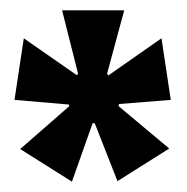

<svg xmlns="http://www.w3.org/2000/svg" viewBox="-20 -700 362 371"><path d="M119 -349 19 -412 114 -495 113 -498 8 -507 26 -626 128 -555 131 -557 100 -680H220L187 -558L189 -554L292 -626L310 -507L210 -499L209 -495L307 -413L207 -350L163 -462H159Z"/></svg>

Font: Bricolage Grotesque 48pt Condensed SemiBold
Style: Regular
Weight: 600
Width: 3
Designer: Mathieu Triay
Foundry: Atelier Triay
Version: Version 1.000; ttfautohint (v1.8.4.7-5d5b);gftools[0.9.32]